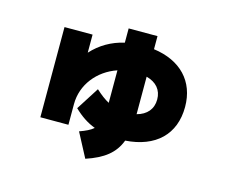

<svg xmlns="http://www.w3.org/2000/svg" viewBox="-96 -739 1129 942"><g transform="rotate(15 469.0 -268.5)"><path d="M141.6 -72.3H284.2V-177.7C284.2 -276.4 351.1 -359.9 447.3 -392.6V-227.5C425.8 -238.8 403.8 -255.4 378.9 -278.3L304.7 -162.1C338.9 -128.9 374 -105.5 413.1 -90.8C397 -76.7 374.5 -65.9 342.8 -54.7L407.2 67.4C496.6 37.6 547.9 -2 573.2 -69.3C725.1 -79.6 814.5 -164.6 814.5 -304.7C814.5 -435.1 731.9 -520.5 593.8 -539.1V-605.5H447.3V-533.2C382.3 -518.1 327.6 -486.3 284.2 -438.5V-530.3H141.6ZM593.8 -209V-216.8V-399.4C644.5 -386.2 672.9 -353 672.9 -304.7C672.9 -255.9 644 -222.2 593.8 -209Z"/></g></svg>

Font: Pretendard Black
Style: Regular
Weight: 900
Designer: Base glyphs from Inter by Rasmus Andersson; Hangeul glyphs from Noto Sans CJK(Source Han Sans) by Jang Soo-young and Kan
Foundry: Kil Hyung-jin
Version: Version 1.309;Glyphs 3.2 (3225)